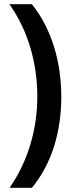

<svg xmlns="http://www.w3.org/2000/svg" viewBox="-20 -743 356 921"><path d="M274 -278C274 -446 228 -604 133 -723H25C115 -596 159 -440 159 -279C159 -123 114 31 26 158H133C229 42 274 -113 274 -278Z"/></svg>

Font: Noto Sans Thai Looped SemiCondensed SemiBold
Style: Regular
Weight: 600
Width: 4
Designer: Sasikarn Vongin, Ben Mitchell
Foundry: The Fontpad Ltd
Version: Version 1.001